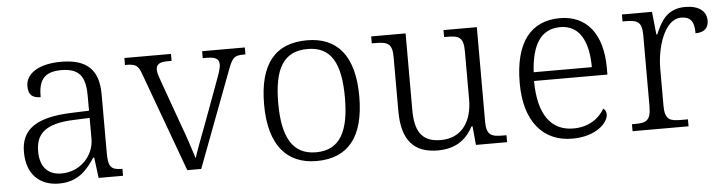

<svg xmlns="http://www.w3.org/2000/svg" viewBox="-40 -707 3314 878"><g transform="rotate(-5 1617.5 -267.5)"><path d="M201 10C291 10 333 -44 366 -94H371L383 0H495V-32H491C442 -32 430 -48 430 -112V-379C430 -491 378 -544 258 -544C152 -544 95 -502 95 -446C95 -406 114 -391 151 -391C151 -460 169 -506 256 -506C352 -506 366 -450 366 -372V-310L283 -307C127 -301 53 -254 53 -148C53 -40 117 10 201 10ZM216 -35C148 -35 118 -80 118 -145C118 -224 160 -269 292 -274L366 -277V-181C366 -105 304 -35 216 -35Z M624 -453 790 0H854L1020 -440C1041 -495 1049 -504 1093 -504H1101V-536H905V-504H923C966 -504 980 -493 980 -468C980 -451 971 -426 956 -386L890 -207C863 -137 841 -77 833 -51C822 -87 799 -157 779 -210L708 -408C700 -430 691 -455 691 -468C691 -493 704 -504 744 -504H762V-536H548V-504C597 -504 608 -498 624 -453Z M1383 10C1527 10 1603 -80 1603 -268C1603 -457 1523 -544 1387 -544C1241 -544 1166 -455 1166 -268C1166 -80 1248 10 1383 10ZM1384 -30C1275 -30 1231 -115 1231 -268C1231 -425 1274 -504 1386 -504C1493 -504 1537 -427 1537 -268C1537 -118 1497 -30 1384 -30Z M1939 10C2015 10 2068 -21 2102 -86H2107L2115 0H2258V-32H2241C2190 -32 2166 -39 2166 -102V-536H2013V-504H2023C2080 -504 2102 -497 2102 -431V-210C2102 -112 2056 -36 1957 -36C1863 -36 1839 -96 1839 -186V-536H1681V-504H1695C1752 -504 1775 -497 1775 -433V-185C1775 -50 1831 10 1939 10Z M2557 10C2668 10 2723 -50 2723 -87C2723 -101 2717 -110 2709 -114C2685 -72 2638 -36 2566 -36C2466 -36 2406 -110 2405 -268H2742V-299C2742 -457 2668 -544 2548 -544C2414 -544 2339 -451 2339 -263C2339 -89 2422 10 2557 10ZM2674 -308H2407C2414 -431 2455 -503 2546 -503C2635 -503 2674 -425 2674 -308Z M2834 0H3091V-32H3060C3009 -32 2985 -38 2985 -104V-274C2985 -372 3024 -498 3100 -498C3142 -498 3160 -477 3160 -421C3203 -421 3220 -443 3220 -474C3220 -517 3186 -545 3123 -545C3040 -545 3010 -490 2985 -431H2981L2970 -536H2832V-504H2841C2899 -504 2921 -497 2921 -433V-107C2921 -39 2898 -32 2846 -32H2834Z"/></g></svg>

Font: Noto Serif Lao Light
Style: Regular
Weight: 300
Designer: Monotype Design Team
Foundry: Monotype Imaging Inc.
Version: Version 2.003